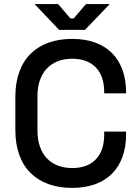

<svg xmlns="http://www.w3.org/2000/svg" viewBox="-20 -904 683 938"><path d="M333 14C501 14 596 -85 596 -247V-261H489V-244C489 -150 439 -83 333 -83C226 -83 163 -152 163 -266V-434C163 -548 226 -617 333 -617C439 -617 489 -550 489 -456V-448H596V-453C596 -615 501 -714 333 -714C162 -714 55 -615 55 -432V-268C55 -85 162 14 333 14ZM149 -884 269 -758H395L516 -884H400L340 -814H324L264 -884Z"/></svg>

Font: Meta Space Medium
Style: Regular
Weight: 500
Designer: Meta Pool / Florian Karsten
Foundry: Meta Pool / Florian Karsten
Version: Version 2.000;Glyphs 3.1.1 (3137)